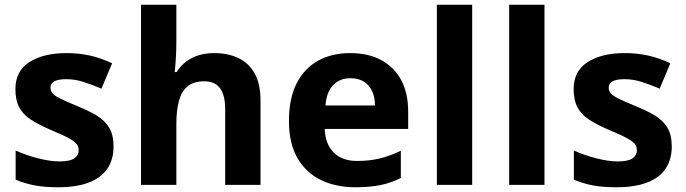

<svg xmlns="http://www.w3.org/2000/svg" viewBox="-20 -780 2892 810"><path d="M459 -162Q459 -107 433 -68.5Q407 -30 355 -10Q303 10 226 10Q169 10 128 2.5Q87 -5 46 -22V-145Q90 -125 141 -112Q192 -99 231 -99Q275 -99 293.5 -112Q312 -125 312 -146Q312 -160 304.5 -171Q297 -182 272 -196Q247 -210 194 -232Q143 -254 110 -275.5Q77 -297 61 -327.5Q45 -358 45 -404Q45 -480 104 -518Q163 -556 261 -556Q312 -556 358 -546Q404 -536 453 -513L408 -406Q368 -423 332 -434.5Q296 -446 259 -446Q226 -446 209.5 -437Q193 -428 193 -410Q193 -397 201.5 -386.5Q210 -376 234.5 -364Q259 -352 307 -332Q354 -313 388 -292.5Q422 -272 440.5 -241.5Q459 -211 459 -162Z M724 -605Q724 -565 721.5 -528Q719 -491 717 -476H725Q743 -504 767 -521.5Q791 -539 820.5 -547.5Q850 -556 883 -556Q942 -556 986 -535Q1030 -514 1054.5 -470Q1079 -426 1079 -356V0H930V-319Q930 -378 908.5 -407.5Q887 -437 842 -437Q797 -437 771.5 -416Q746 -395 735 -355Q724 -315 724 -257V0H575V-760H724Z M1457 -556Q1533 -556 1587.5 -527Q1642 -498 1672 -443Q1702 -388 1702 -308V-236H1350Q1352 -173 1387.5 -137Q1423 -101 1486 -101Q1539 -101 1582 -111.5Q1625 -122 1671 -144V-29Q1631 -9 1586.5 0.5Q1542 10 1479 10Q1397 10 1334 -20.5Q1271 -51 1235 -113Q1199 -175 1199 -269Q1199 -365 1231.5 -428.5Q1264 -492 1322 -524Q1380 -556 1457 -556ZM1458 -450Q1415 -450 1386.5 -422Q1358 -394 1353 -335H1562Q1562 -368 1550.5 -394Q1539 -420 1516 -435Q1493 -450 1458 -450Z M1972 0H1823V-760H1972Z M2277 0H2128V-760H2277Z M2814 -162Q2814 -107 2788 -68.5Q2762 -30 2710 -10Q2658 10 2581 10Q2524 10 2483 2.5Q2442 -5 2401 -22V-145Q2445 -125 2496 -112Q2547 -99 2586 -99Q2630 -99 2648.5 -112Q2667 -125 2667 -146Q2667 -160 2659.5 -171Q2652 -182 2627 -196Q2602 -210 2549 -232Q2498 -254 2465 -275.5Q2432 -297 2416 -327.5Q2400 -358 2400 -404Q2400 -480 2459 -518Q2518 -556 2616 -556Q2667 -556 2713 -546Q2759 -536 2808 -513L2763 -406Q2723 -423 2687 -434.5Q2651 -446 2614 -446Q2581 -446 2564.5 -437Q2548 -428 2548 -410Q2548 -397 2556.5 -386.5Q2565 -376 2589.5 -364Q2614 -352 2662 -332Q2709 -313 2743 -292.5Q2777 -272 2795.5 -241.5Q2814 -211 2814 -162Z"/></svg>

Font: Noto Sans Thai
Style: Bold
Weight: 700
Designer: Monotype Design Team
Foundry: Monotype Imaging Inc.
Version: Version 2.001